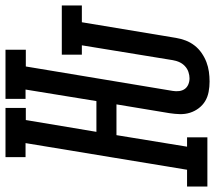

<svg xmlns="http://www.w3.org/2000/svg" viewBox="-104 -713 783 699"><g transform="rotate(-90 287.5 -363.5)"><path d="M340 8Q321 8 302.5 4.5Q284 1 269 -8Q254 -17 243 -31.5Q232 -46 226.5 -63.5Q221 -81 221.5 -100Q222 -119 225 -138L257 -331H145L103 -74H137V0H-42V-74H19L116 -662H65V-735H244V-661H200L157 -404H269L311 -662H277V-735H456V-661H395L306 -126Q304 -114 305.5 -102.5Q307 -91 313 -82.5Q319 -74 329.5 -69.5Q340 -65 352 -65Q363 -65 375 -69Q387 -73 396.5 -82Q406 -91 411 -102.5Q416 -114 418 -126L472 -457H438V-530H617V-457H556L499 -114Q496 -96 489.5 -79Q483 -62 471.5 -47Q460 -32 444 -21Q428 -10 411 -3.5Q394 3 376 5.5Q358 8 340 8Z"/></g></svg>

Font: Iosevka Slab Extended
Style: Italic
Weight: 400
Width: 7
Italic angle: -9°
Monospace: yes
Designer: Belleve Invis
Foundry: Belleve Invis
Version: Version 11.1.0; ttfautohint (v1.8.3)